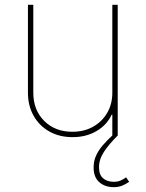

<svg xmlns="http://www.w3.org/2000/svg" viewBox="-20 -566 608 802"><path d="M449.2 -178.7V-545.9H471.7V0H449.2V-86.9H446.3Q426.8 -43.9 382.8 -18.3Q338.9 7.3 282.2 6.8Q228 6.8 186 -16.8Q144 -40.5 120.4 -82.5Q96.7 -124.5 96.7 -178.7V-545.9H119.1V-178.7Q119.1 -106.4 164.6 -61Q210 -15.6 282.2 -15.6Q331.1 -15.6 368.7 -36.6Q406.2 -57.6 427.7 -94.5Q449.2 -131.3 449.2 -178.7ZM455.1 215.8Q418 215.8 394.3 194.6Q370.6 173.3 371.1 132.8Q371.1 106.9 380.9 85Q390.6 63 408.2 42.2Q425.8 21.5 449.2 0H471.7Q435.1 36.6 414.3 68.1Q393.6 99.6 393.6 132.8Q393.6 164.1 410.6 178.7Q427.7 193.4 455.1 193.4Q470.7 193.4 482.2 188.7Q493.7 184.1 506.8 174.8L519.5 193.4Q504.4 204.1 489 210Q473.6 215.8 455.1 215.8Z"/></svg>

Font: Inter Tight Thin
Style: Regular
Weight: 250
Designer: Rasmus Andersson
Foundry: rsms
Version: Version 3.004